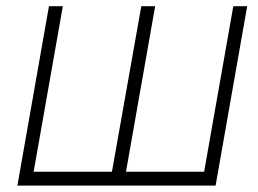

<svg xmlns="http://www.w3.org/2000/svg" viewBox="-20 -582 808 602"><path d="M133.5 -562.5H177L85.5 -43.5H331L423 -562.5H466.5L375 -43.5H620L711.5 -562.5H755L656 0H34.5Z"/></svg>

Font: Russisch Sans ExtraLight
Style: Italic
Weight: 200
Width: 4
Italic angle: -10°
Designer: Michael Sharanda (font) & Cristiano Sobral (main changes)
Foundry: Michael Sharanda
Version: Version 2.00;September 8, 2020;FontCreator 13.0.0.2681 64-bi